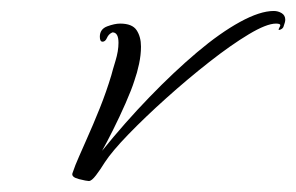

<svg xmlns="http://www.w3.org/2000/svg" viewBox="-20 -312 540 350"><path d="M142 18Q138 18 124 14.5Q110 11 112 4Q117 -11 124 -26.5Q131 -42 137 -56Q150 -85 162 -115Q174 -145 183 -175Q185 -183 190.5 -201Q196 -219 196 -234Q196 -253 185 -253Q178 -250 175 -243Q172 -236 167 -236Q162 -236 162 -245Q162 -259 175.5 -264Q189 -269 199 -269Q221 -269 229 -257Q237 -245 237 -227Q237 -212 233.5 -195.5Q230 -179 225 -165Q220 -149 209 -124Q198 -99 186 -75Q174 -51 166 -37Q208 -89 252.5 -135Q297 -181 339 -216.5Q381 -252 417.5 -272Q454 -292 479 -292Q487 -292 493.5 -288Q500 -284 500 -276Q500 -272 497 -264Q496 -260 491 -258Q486 -256 489 -261Q491 -265 491 -266Q491 -269 483 -269Q466 -269 433.5 -249.5Q401 -230 361.5 -199Q322 -168 283 -133Q244 -98 214 -67Q184 -36 171 -16Q163 -3 155 7.5Q147 18 142 18Z"/></svg>

Font: WindSong
Style: Regular
Weight: 400
Designer: Robert E. Leuschke
Foundry: Robert E. Leuschke
Version: Version 1.010; ttfautohint (v1.8.3)